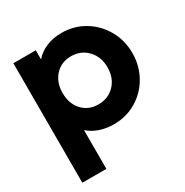

<svg xmlns="http://www.w3.org/2000/svg" viewBox="-173 -698 999 1038"><g transform="rotate(-30 326.5 -179.0)"><path d="M45 -546H185V-489Q213 -522 256 -540Q299 -558 352 -558Q429 -558 492.5 -520Q556 -482 593 -417Q630 -352 630 -273Q630 -194 593.5 -129Q557 -64 493.5 -26Q430 12 351 12Q305 12 264.5 -2Q224 -16 195 -42V200H45ZM333 -123Q395 -123 435 -165Q475 -207 475 -273Q475 -338 435 -380.5Q395 -423 333 -423Q272 -423 233.5 -381Q195 -339 195 -273Q195 -206 233.5 -164.5Q272 -123 333 -123Z"/></g></svg>

Font: BLUETTI 2.0
Style: Bold
Weight: 700
Designer: Stijn de Vries
Foundry: tokotype
Version: Version 2.005;October 31, 2023;FontCreator 14.0.0.2814 64-bi